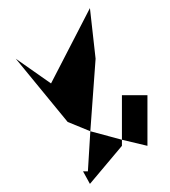

<svg xmlns="http://www.w3.org/2000/svg" viewBox="-20 -735 419 474"><path d="M19 -590 147 -434 203 -411 216 -590 202 -715 106 -529ZM185 -312 202 -281 281 -375V-390L203 -411L197 -312ZM281 -390 344 -375V-500H281Z"/></svg>

Font: bitstorm
Style: sucn
Weight: 400
Version: Version 0.2